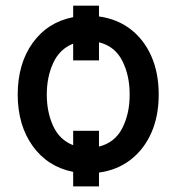

<svg xmlns="http://www.w3.org/2000/svg" viewBox="-20 -609 665 687"><path d="M334.2 -588.8V-550.1Q399.5 -541.2 447.4 -504.3Q495.4 -467.3 521.7 -407.5Q547.9 -347.7 547.9 -270.6Q547.9 -193.9 521.7 -134.2Q495.4 -74.6 447.4 -37.5Q399.5 -0.4 334.2 8.5V57.9H241.8V6Q150.6 -12.1 97.1 -86.3Q43.7 -160.5 43.3 -270.6Q43.7 -381.7 97.1 -455.8Q150.6 -529.8 241.8 -547.6V-588.8ZM334.2 -141V-84.5Q391.3 -98.7 417.8 -150.9Q444.2 -203.1 443.9 -270.6Q444.2 -338.4 417.8 -391Q391.3 -443.5 334.2 -457.7V-392.8H241.8V-452.8Q193.2 -433.6 170.3 -383.5Q147.4 -333.5 147.4 -270.6Q147.4 -207.7 170.3 -158Q193.2 -108.3 241.8 -89.5V-141Z"/></svg>

Font: Inter Zeller Medium
Style: Regular
Weight: 500
Designer: Rasmus Andersson; Joe Bland
Foundry: zeller
Version: Version 3.015;git-dec3a8cb1